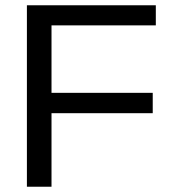

<svg xmlns="http://www.w3.org/2000/svg" viewBox="-20 -708 651 728"><path d="M175.3 -278.8V0H82V-688H570.8V-611.8H175.3V-356H559.1V-278.8Z"/></svg>

Font: Arimo Nerd Font
Style: Regular
Weight: 400
Designer: Steve Matteson
Foundry: Monotype Imaging Inc.
Version: Version 1.33;Nerd Fonts 3.2.1